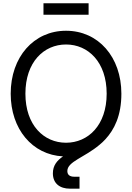

<svg xmlns="http://www.w3.org/2000/svg" viewBox="-20 -923 789 1147"><path d="M374.5 -70.3C242.2 -70.3 131.8 -174.8 131.8 -363.3C131.8 -552.7 242.2 -657.2 374.5 -657.2C506.3 -657.2 617.2 -552.7 617.2 -363.3C617.2 -174.8 506.3 -70.3 374.5 -70.3ZM397.5 204.1H455.1V132.8H424.8C395 132.8 382.3 120.1 382.3 98.6C382.3 42 485.4 17.6 574.7 -58.1C586.9 -67.9 598.6 -79.1 609.4 -90.8C663.1 -148.9 705.1 -232.4 705.1 -363.3C705.1 -582.5 567.4 -739.3 374.5 -739.3C181.6 -739.3 43.9 -582.5 43.9 -363.3C43.9 -151.9 172.9 2 356.4 11.2C320.3 36.1 295.9 65.9 295.9 112.3C295.9 172.9 337.4 204.1 397.5 204.1ZM509.3 -903.3H239.7V-835H509.3Z"/></svg>

Font: Raveo Display Display
Style: Regular
Weight: 400
Designer: Jakub Foglar, Rasmus Andersson (Inter)
Foundry: Jakubfoglar.com
Version: Version 1.100;Glyphs 3.2.3 (3260)